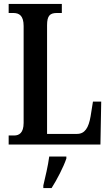

<svg xmlns="http://www.w3.org/2000/svg" viewBox="-20 -734 561 975"><path d="M24 0H490L494 -218H452L440 -143C430 -85 411 -54 371 -54H219V-606C219 -655 234 -668 269 -668H294V-714H24V-668H48C77 -668 100 -655 100 -602V-110C100 -59 77 -46 52 -46H24ZM200 208V221H242C269 179 303 113 317 71V61H230C224 108 210 165 200 208Z"/></svg>

Font: Noto Serif Armenian ExtraCondensed SemiBold
Style: Regular
Weight: 600
Width: 2
Designer: Monotype Design Team
Foundry: Monotype Imaging Inc.
Version: Version 2.008